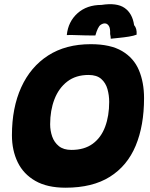

<svg xmlns="http://www.w3.org/2000/svg" viewBox="-20 -871 717 917"><path d="M293 25.5Q205.5 25.5 148.8 -7Q92 -39.5 64.5 -96.2Q37 -153 37 -225Q37 -356.5 81.5 -454.2Q126 -552 210 -606Q294 -660 413.5 -660Q507.5 -660 563.2 -627Q619 -594 643.5 -535.8Q668 -477.5 668 -402Q668 -271 628 -175Q588 -79 505 -26.8Q422 25.5 293 25.5ZM321 -155Q383 -155 423 -184.5Q463 -214 482.2 -265.8Q501.5 -317.5 501.5 -384.5Q501.5 -416 493.2 -445.5Q485 -475 463.5 -494Q442 -513 403 -513Q342 -513 301.2 -481.5Q260.5 -450 240 -396.8Q219.5 -343.5 219.5 -277.5Q219.5 -247 229.2 -219Q239 -191 261.2 -173Q283.5 -155 321 -155ZM299 -703.5Q305.5 -767.5 350 -807.5Q394.5 -847.5 464.5 -847.5Q538 -859 575.2 -833Q612.5 -807 620.5 -751Q634.5 -735.5 632.5 -705.5Q619 -700 595.8 -696.2Q572.5 -692.5 548.8 -690.2Q525 -688 509 -686Q508.5 -692.5 508 -698Q507.5 -703.5 506 -708.5Q507 -734.5 501 -745.2Q495 -756 486 -758.5Q473.5 -761.5 460.2 -752Q447 -742.5 435.5 -701.5Q388 -701.5 352.5 -703Q317 -704.5 299 -703.5Z"/></svg>

Font: Grandstander ExtraBold
Style: Italic
Weight: 800
Italic angle: -15°
Designer: Tyler Finck
Foundry: Etcetera Type Co
Version: Version 1.200; ttfautohint (v1.8.3)